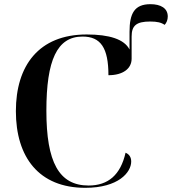

<svg xmlns="http://www.w3.org/2000/svg" viewBox="-20 -889 823 919"><path d="M388 10C547 10 608 -64 608 -116C608 -137 598 -151 581 -158C557 -52 498 -1 404 -1C262 -1 202 -113 202 -359C202 -601 253 -714 375 -714C462 -714 499 -660 499 -529C568 -529 610 -560 610 -608V-714C610 -766 632 -786 699 -786C733 -786 752 -781 768 -770C777 -779 783 -794 783 -810C783 -850 749 -869 700 -869C623 -869 600 -824 600 -737V-652C575 -701 504 -724 395 -724C165 -724 56 -574 56 -357C56 -137 166 10 388 10Z"/></svg>

Font: Noto Serif Display SemiBold
Style: Regular
Weight: 600
Designer: Monotype Design Team
Foundry: Monotype Imaging Inc.
Version: Version 2.009